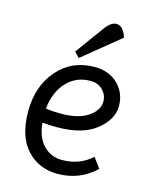

<svg xmlns="http://www.w3.org/2000/svg" viewBox="-113 -809 710 898"><g transform="rotate(15 242.0 -360.5)"><path d="M252 14Q162 14 103.5 -49Q45 -112 45 -234Q45 -356 114 -435Q183 -514 293 -514Q363 -514 406 -471.5Q449 -429 449 -365.5Q449 -302 383.5 -249Q318 -196 193 -196Q160 -196 123 -199Q130 -128 166.5 -91Q203 -54 255 -54Q342 -54 400 -108L436 -59Q360 14 252 14ZM290 -446Q221 -446 175.5 -397Q130 -348 122 -267Q155 -262 195 -262Q281 -262 327 -294Q373 -326 373 -368Q373 -399 350.5 -422.5Q328 -446 290 -446ZM339 -735Q371 -735 389 -682L209 -535L185 -560L287 -700Q313 -735 339 -735Z"/></g></svg>

Font: Imprima
Style: Regular
Weight: 400
Version: Version 1.001